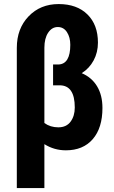

<svg xmlns="http://www.w3.org/2000/svg" viewBox="-20 -741 567 959"><path d="M331.1 -517.1Q331.1 -554.7 314.5 -580.3Q297.9 -606 268.6 -606Q239.3 -606 220.5 -577.6Q201.7 -549.3 201.7 -502.9V-126.5Q231.4 -105 271.5 -105Q311.5 -105 332.5 -133.3Q353.5 -161.6 353.5 -204.1Q353.5 -314.9 277.8 -314.9H245.1V-418.9H272.9Q331.1 -421.9 331.1 -517.1ZM469.2 -528.3Q469.2 -479.5 447.8 -439.5Q426.3 -399.4 388.2 -375.5Q438 -354.5 464.8 -310.1Q491.7 -265.6 491.7 -201.7Q491.7 -102.1 443.4 -46.1Q395 9.8 309.1 9.8Q250.5 9.8 201.7 -21V198.2H64V-502Q64 -598.1 122.8 -659.4Q181.6 -720.7 272.9 -720.7Q364.3 -720.7 416.7 -668.9Q469.2 -617.2 469.2 -528.3Z"/></svg>

Font: RobotoCondensed-Bold
Style: Bold
Weight: 700
Designer: Google
Version: Version 2.001240; 2014